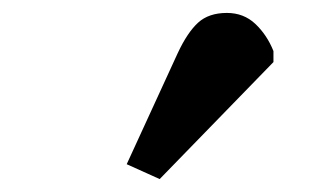

<svg xmlns="http://www.w3.org/2000/svg" viewBox="-20 -850 504 297"><path d="M227 -573 176 -596 255 -768Q270 -800 286.5 -815Q303 -830 331 -830Q357 -830 375 -813Q393 -796 403 -771V-754Z"/></svg>

Font: Literata Black
Style: Italic
Weight: 900
Italic angle: -2°
Designer: Latin by Veronika Burian and Jose Scaglione. Greek by Irene Vlachou. Cyrillic by Vera Evstafieva
Foundry: TypeTogether
Version: Version 3.002